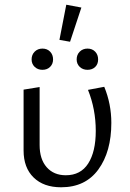

<svg xmlns="http://www.w3.org/2000/svg" viewBox="-20 -789 551 814"><path d="M232 -620 261 -769 325 -757 277 -612ZM114 -537Q114 -557 127 -570Q140 -583 160 -583Q180 -583 192.5 -570Q205 -557 205 -537Q205 -518 192.5 -505.5Q180 -493 160 -493Q140 -493 127 -505.5Q114 -518 114 -537ZM305 -537Q305 -557 318 -570Q331 -583 351 -583Q371 -583 383.5 -570Q396 -557 396 -537Q396 -517 383.5 -505Q371 -493 351 -493Q331 -493 318 -505.5Q305 -518 305 -537ZM80 -151V-409L148 -420V-174Q148 -114 178 -80Q208 -46 259 -46Q322 -46 354 -96Q386 -146 386 -234Q386 -326 353 -408L422 -421Q452 -348 452 -268Q452 -146 397 -70.5Q342 5 239 5Q165 5 122.5 -36.5Q80 -78 80 -151Z"/></svg>

Font: Ysabeau Infant
Style: Regular
Weight: 400
Designer: Christian Thalmann (Catharsis Fonts)
Version: Version 0.003